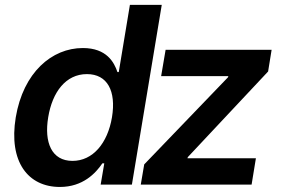

<svg xmlns="http://www.w3.org/2000/svg" viewBox="-20 -747 1139 777"><path d="M222.3 9.6C315.7 9.6 367.2 -46.2 394.2 -85.9H402L387.4 0H513.8L634.6 -727.3H505.7L460.6 -455.3H455.3C442.1 -494.7 411.6 -552.6 315.3 -552.6C189.6 -552.6 74.2 -453.8 43.7 -272C14.2 -92.3 93.4 9.6 222.3 9.6ZM175.1 -272.7C191.8 -374.3 246.1 -447.1 331.7 -447.1C414.8 -447.1 450.6 -378.6 433.2 -272.7C415.5 -166.9 355.5 -95.9 273.4 -95.9C188.9 -95.9 158 -170.5 175.1 -272.7ZM549.7 0H998.2L1015.6 -106.5H738.6L740.1 -111.2L1065 -457.7L1079.2 -545.5H650.2L632.1 -438.9H904.1L902.7 -434.3L563.6 -81.7Z"/></svg>

Font: Margiela Sans Semi Bold
Style: Italic
Weight: 600
Italic angle: -9.39999°
Designer: Stefan Endress, Andreas Faust
Version: Version 1.100;FEAKit 1.0